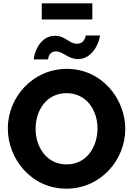

<svg xmlns="http://www.w3.org/2000/svg" viewBox="-20 -1128 800 1154"><path d="M231 -1011H535V-1108H231ZM316 -819C361 -819 388 -773 449 -773C547 -773 581 -894 581 -915H495C495 -912 489 -865 443 -865C396 -865 373 -913 310 -913C216 -913 183 -801 183 -771H269C269 -774 272 -819 316 -819ZM27 -356C27 -173 168 6 379 6C585 6 733 -166 733 -353C733 -533 593 -714 382 -714C177 -714 27 -544 27 -356ZM380 -140C259 -140 194 -245 194 -354C194 -461 256 -568 380 -568C500 -568 566 -466 566 -356C566 -250 505 -140 380 -140Z"/></svg>

Font: FIGSv2-sans-serif ExtraBold
Style: Regular
Weight: 800
Designer: Matt McInerney, Pablo Impallari, Rodrigo Fuenzalida,Mirko Velimirovic
Foundry: Matt McInerney, Pablo Impallari, Rodrigo Fuenzalida
Version: Version 4.021;hotconv 1.0.109;makeotfexe 2.5.65596